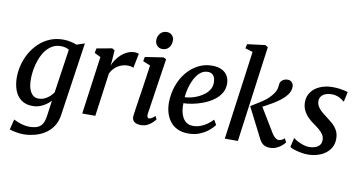

<svg xmlns="http://www.w3.org/2000/svg" viewBox="-94 -1064 2941 1569"><g transform="rotate(10 1376.0 -279.5)"><path d="M448 38Q440 98 411.8 139Q383.5 180 343.2 204.5Q303 229 258 239.8Q213 250.5 171.5 250.5Q149 250.5 125.8 247.2Q102.5 244 83.2 239.5Q64 235 54.5 231L76 145Q86 150.5 106.5 159Q127 167.5 153 174.5Q179 181.5 206 181.5Q245.5 181.5 272.2 171.5Q299 161.5 314.2 136.8Q329.5 112 335.5 67L353 -60Q337 -42.5 314.5 -26.5Q292 -10.5 264.2 -0.2Q236.5 10 203.5 10Q146 10 109 -17.8Q72 -45.5 54.5 -92.8Q37 -140 37 -198.5Q37 -249 50.2 -301.2Q63.5 -353.5 90 -401Q116.5 -448.5 155.5 -486.2Q194.5 -524 245.5 -546Q296.5 -568 359.5 -568Q389 -568 419.8 -561.2Q450.5 -554.5 471 -546L537 -568ZM416.5 -494Q402.5 -503.5 384.5 -507.8Q366.5 -512 347.5 -512Q306.5 -512 274.5 -492.5Q242.5 -473 219.5 -440.5Q196.5 -408 181.8 -368Q167 -328 159.8 -285.5Q152.5 -243 152.5 -204.5Q152.5 -170 158.2 -143Q164 -116 175.5 -97Q187 -78 203 -68Q219 -58 240 -58Q267.5 -58 291 -68.8Q314.5 -79.5 332.8 -96.2Q351 -113 363 -131Z M615 0 681 -480 629.5 -505.5 637 -544 764 -567 785.5 -554.5 779.5 -465 775 -425.5Q783.5 -449 800 -473.8Q816.5 -498.5 839.5 -519.8Q862.5 -541 891.2 -554.2Q920 -567.5 953 -567.5Q962.5 -567.5 972 -565.5Q981.5 -563.5 985.5 -560L961.5 -439.5Q956.5 -443.5 944 -447Q931.5 -450.5 912 -450.5Q893 -450.5 873.2 -445Q853.5 -439.5 834.5 -428.5Q815.5 -417.5 800 -400.5Q784.5 -383.5 773 -361L723.5 0Z M1101.5 10Q1078 10 1061 2.8Q1044 -4.5 1036 -18.8Q1028 -33 1030 -54.5Q1032.5 -75 1037.5 -109.5Q1042.5 -144 1049.2 -187.8Q1056 -231.5 1063.5 -281.2Q1071 -331 1078.5 -382.5Q1086 -434 1092.5 -483L1031.5 -507.5L1038.5 -544L1190 -567L1213 -556L1143 -91.5Q1140.5 -73.5 1145.2 -64.5Q1150 -55.5 1158.5 -55.5Q1168.5 -55.5 1180 -62Q1191.5 -68.5 1208.5 -84.5L1221.5 -57.5Q1216.5 -50.5 1200.8 -34.2Q1185 -18 1160 -4Q1135 10 1101.5 10ZM1167 -632.5Q1141 -632.5 1123.5 -651Q1106 -669.5 1106.5 -698Q1107.5 -731.5 1128.2 -753.8Q1149 -776 1181 -776Q1208.5 -776 1225 -758.2Q1241.5 -740.5 1241 -714Q1241 -678.5 1220.8 -655.5Q1200.5 -632.5 1167 -632.5Z M1709 -97.5Q1695.5 -77.5 1665.8 -52Q1636 -26.5 1593 -8Q1550 10.5 1496.5 10.5Q1442 10.5 1403.5 -8.5Q1365 -27.5 1341.5 -59.8Q1318 -92 1307.2 -131.8Q1296.5 -171.5 1297 -213Q1298 -286 1320.5 -350.5Q1343 -415 1383 -464Q1423 -513 1476.8 -541.2Q1530.5 -569.5 1593 -569.5Q1643 -569.5 1674.8 -553.2Q1706.5 -537 1722.2 -509.2Q1738 -481.5 1738.5 -447Q1739 -399.5 1716.2 -363.8Q1693.5 -328 1656.2 -302.2Q1619 -276.5 1575.5 -260Q1532 -243.5 1489.5 -235.2Q1447 -227 1414.5 -226.5Q1413 -194 1418.2 -163.8Q1423.5 -133.5 1436.5 -109.5Q1449.5 -85.5 1471 -71.5Q1492.5 -57.5 1523.5 -57.5Q1555.5 -57.5 1584 -68Q1612.5 -78.5 1638.2 -96.5Q1664 -114.5 1685.5 -138ZM1568 -513.5Q1532.5 -513.5 1505.2 -490.8Q1478 -468 1459.2 -432Q1440.5 -396 1429.8 -355Q1419 -314 1416 -276.5Q1442 -277.5 1471.5 -284.8Q1501 -292 1529.2 -305.5Q1557.5 -319 1580.8 -338Q1604 -357 1617.5 -382Q1631 -407 1630.5 -437.5Q1629.5 -475.5 1613.2 -494.5Q1597 -513.5 1568 -513.5Z M1798 0 1898.5 -737.5 1836 -756 1843 -792 1991.5 -810.5 2014.5 -797.5 1906.5 0ZM2171.5 9.5Q2150.5 9.5 2134.2 3.2Q2118 -3 2105.8 -15.5Q2093.5 -28 2084.5 -45.5L1956 -298Q1986 -318 2016 -335.2Q2046 -352.5 2075.2 -375.2Q2104.5 -398 2130.5 -432.5Q2145.5 -452 2151 -471.5Q2156.5 -491 2157.5 -510Q2159 -530 2169 -541.8Q2179 -553.5 2193.2 -558.8Q2207.5 -564 2220.5 -564Q2243 -564 2256.2 -549.8Q2269.5 -535.5 2270 -514Q2270.5 -496 2264 -478.5Q2257.5 -461 2246 -445.5Q2228 -421 2199.5 -398.5Q2171 -376 2139.2 -357Q2107.5 -338 2079 -323Q2050.5 -308 2032 -298.5L2039.5 -335.5L2176 -110Q2188.5 -89 2204 -77.2Q2219.5 -65.5 2231.5 -65.5Q2241 -65.5 2253.5 -70Q2266 -74.5 2280.5 -88L2297 -57.5Q2289 -45 2271 -29.2Q2253 -13.5 2227.8 -2Q2202.5 9.5 2171.5 9.5Z M2703.5 -468H2699Q2689 -479.5 2660.5 -494.2Q2632 -509 2595.5 -509Q2569 -509 2547.5 -501.2Q2526 -493.5 2512.8 -478Q2499.5 -462.5 2498 -439Q2497.5 -414 2509 -393.2Q2520.5 -372.5 2540.8 -354.8Q2561 -337 2585 -319.5Q2610.5 -300.5 2635.8 -278.8Q2661 -257 2678 -227.5Q2695 -198 2695 -156.5Q2695 -116 2678.2 -85Q2661.5 -54 2632 -32.8Q2602.5 -11.5 2565 -0.8Q2527.5 10 2486 10Q2460.5 10 2429.5 4.2Q2398.5 -1.5 2372.8 -9.8Q2347 -18 2337.5 -26.5L2355 -102.5H2357Q2368.5 -92.5 2390.8 -80.8Q2413 -69 2438.8 -60.8Q2464.5 -52.5 2487 -52.5Q2510.5 -52.5 2533.5 -59.2Q2556.5 -66 2571.8 -82.5Q2587 -99 2587 -128Q2587 -153.5 2573.2 -173.8Q2559.5 -194 2538 -211.8Q2516.5 -229.5 2493 -245.5Q2472.5 -259.5 2448.8 -282Q2425 -304.5 2408 -336Q2391 -367.5 2391 -408.5Q2391 -457 2417.8 -493Q2444.5 -529 2490.8 -548.5Q2537 -568 2595 -568Q2621.5 -568 2647.2 -564.8Q2673 -561.5 2692.8 -557Q2712.5 -552.5 2721 -549Z"/></g></svg>

Font: Merriweather Light 18pt Medium
Style: Italic
Weight: 500
Italic angle: -7.8°
Version: Version 2.101